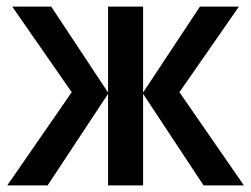

<svg xmlns="http://www.w3.org/2000/svg" viewBox="-20 -561 760 581"><path d="M703 -541H585L413 -281V-541H307V-281L135 -541H17L197 -282L2 0H124L307 -277V0H413V-277L596 0H718L523 -282Z"/></svg>

Font: Noto Sans UI SemiCondensed Medium
Style: Regular
Weight: 500
Width: 4
Designer: Monotype Design Team
Foundry: Monotype Imaging Inc.
Version: Version 1.901